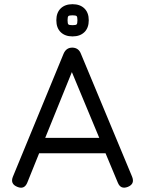

<svg xmlns="http://www.w3.org/2000/svg" viewBox="-20 -894 689 915"><path d="M62.5 -3.5Q27.5 -17.5 41.5 -52L283 -638Q295.5 -667 324 -667H326.5Q355 -665.5 365.5 -638L609.5 -52Q623.5 -17.5 589.5 -3.5Q555 10 541.5 -23.5L483 -163.5H166.5L110 -23.5Q96 10.5 62.5 -3.5ZM195.5 -237H453L322.5 -550.5ZM325.5 -720.5Q290 -720.5 269.2 -740.8Q248.5 -761 248.5 -797.5Q248.5 -833.5 269.2 -853.8Q290 -874 325.5 -874Q361.5 -874 382.2 -853.8Q403 -833.5 403 -797.5Q403 -761 382.2 -740.8Q361.5 -720.5 325.5 -720.5ZM325.5 -774Q341.5 -774 345.2 -777.8Q349 -781.5 349 -797.5Q349 -813.5 345.2 -817.2Q341.5 -821 325.5 -821Q309.5 -821 305.8 -817.2Q302 -813.5 302 -797.5Q302 -781.5 305.8 -777.8Q309.5 -774 325.5 -774Z"/></svg>

Font: Jura Light SemiBold
Style: Regular
Weight: 600
Version: Version 5.106